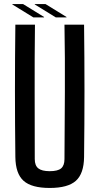

<svg xmlns="http://www.w3.org/2000/svg" viewBox="-20 -922 492 950"><path d="M226 8Q136 8 96.5 -27.5Q57 -63 56 -145Q54 -309 54 -472Q54 -635 56 -800H153Q151 -635 151.5 -467.5Q152 -300 152 -135Q152 -103 169.5 -89Q187 -75 226 -75Q266 -75 282.5 -89Q299 -103 299 -135Q300 -300 301 -467.5Q302 -635 299 -800H396Q398 -635 398 -472Q398 -309 396 -145Q395 -63 355.5 -27.5Q316 8 226 8ZM145 -836 41 -900V-902H94L198 -838V-836ZM152 -900V-902H205L309 -838V-836H256Z"/></svg>

Font: Big Shoulders Text SemiBold
Style: Regular
Weight: 600
Designer: Patric King
Foundry: XO Type Co
Version: Version 1.000; ttfautohint (v1.8.2)